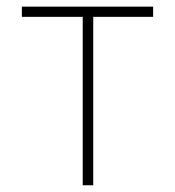

<svg xmlns="http://www.w3.org/2000/svg" viewBox="-20 -550 519 570"><path d="M44.9 -530.3H434.6V-500H256.8V0H225.6V-500H44.9Z"/></svg>

Font: Pretendard Std Thin
Style: Regular
Weight: 100
Designer: Base glyphs from Inter by Rasmus Andersson; Hangeul glyphs from Noto Sans CJK(Source Han Sans) by Jang Soo-young and Kan
Foundry: Kil Hyung-jin
Version: Version 1.309